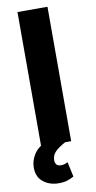

<svg xmlns="http://www.w3.org/2000/svg" viewBox="-100 -753 498 1000"><g transform="rotate(-10 148.5 -253.0)"><path d="M228 -710.9V0H69.3V-710.9ZM114.7 -29.8 196.8 -0.5Q158.7 20 141.1 38.6Q123.5 57.1 123.5 83Q123.5 96.2 130.6 105.2Q137.7 114.3 154.3 114.3Q167 114.3 175.5 111.1Q184.1 107.9 190.4 104.5L207.5 183.1Q195.3 190.4 175.8 197.5Q156.2 204.6 127 204.6Q79.1 204.6 45.7 178.2Q12.2 151.9 12.2 101.6Q12.2 65.4 33.7 31.5Q55.2 -2.4 114.7 -29.8Z"/></g></svg>

Font: Vazirmatn RD UI ExtraBold
Style: Regular
Weight: 800
Designer: Saber Rastikerdar
Foundry: Saber Rastikerdar
Version: Version 33.003